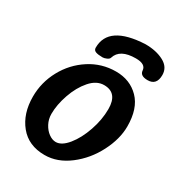

<svg xmlns="http://www.w3.org/2000/svg" viewBox="-167 -782 842 911"><g transform="rotate(30 254.0 -326.5)"><path d="M507 -587Q507 -531 458 -531Q417 -531 415 -559Q413 -593 359 -593Q272 -593 255 -537Q253 -529 240.5 -523.5Q228 -518 219 -518Q194 -518 181 -523Q168 -528 168 -542Q168 -665 365 -674Q424 -674 465.5 -652Q507 -630 507 -587ZM26 -192Q26 -270 63.5 -339Q101 -408 166 -450Q231 -492 309 -492Q386 -492 435.5 -441.5Q485 -391 485 -293Q485 -224 447 -150Q409 -76 345.5 -27.5Q282 21 212 21Q124 21 75 -39Q26 -99 26 -192ZM366 -319Q366 -408 292 -408Q251 -408 217 -369Q183 -330 163 -272.5Q143 -215 143 -165Q143 -136 156 -111.5Q169 -87 188.5 -73Q208 -59 227 -59Q259 -59 291.5 -99Q324 -139 345 -200Q366 -261 366 -319Z"/></g></svg>

Font: Sriracha
Style: Regular
Weight: 400
Designer: Suppakit Chalermlarp
Version: Version 1.002g